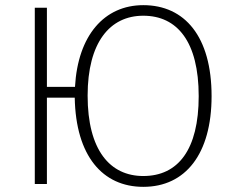

<svg xmlns="http://www.w3.org/2000/svg" viewBox="-20 -714 911 745"><path d="M536 -694C385 -694 282 -577 271 -377H162V-684H115V0H162V-335H270C274 -109 378 11 536 11C700 11 801 -117 801 -341C801 -572 697 -694 536 -694ZM536 -31C407 -31 320 -131 320 -343C320 -549 406 -653 536 -653C668 -653 751 -552 751 -341C751 -133 671 -31 536 -31Z"/></svg>

Font: Fira Sans ExtraLight
Style: Regular
Weight: 200
Designer: bBox Type GmbH & Carrois Corporate GbR & Edenspiekermann AG
Foundry: bBox Type GmbH & Carrois Corporate GbR & Edenspiekermann AG
Version: Version 4.300;PS 004.300;hotconv 1.0.88;makeotf.lib2.5.64775